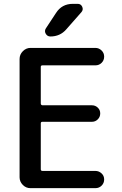

<svg xmlns="http://www.w3.org/2000/svg" viewBox="-20 -980 634 1000"><path d="M359.4 -960H384.8Q401.4 -960 408.2 -944.8Q415 -929.7 404.3 -917L325.2 -827.1Q293 -790 242.2 -790Q226.6 -790 218.3 -804.2Q210 -818.4 218.8 -832L271.5 -912.1Q301.8 -960 359.4 -960ZM138.7 0Q115.2 0 98.6 -17.1Q82 -34.2 82 -56.6V-672.9Q82 -696.3 99.1 -713.4Q116.2 -730.5 138.7 -730.5H476.6Q495.1 -730.5 508.8 -717.3Q522.5 -704.1 522.5 -685.1Q522.5 -666 509.3 -652.8Q496.1 -639.6 476.6 -639.6H201.2Q192.4 -639.6 192.4 -631.8V-441.4Q192.4 -432.6 201.2 -431.6H459Q476.6 -431.6 489.3 -419.4Q502 -407.2 502 -389.2Q502 -371.1 489.3 -358.4Q476.6 -345.7 459 -345.7H201.2Q192.4 -345.7 192.4 -337.9V-98.6Q192.4 -89.8 201.2 -89.8H476.6Q495.1 -89.8 508.8 -77.1Q522.5 -64.5 522.5 -45.4Q522.5 -26.4 509.3 -13.2Q496.1 0 476.6 0Z"/></svg>

Font: Rounded Mgen+ 2p medium
Style: Regular
Weight: 500
Designer: [Source Han Sans]
Ryoko NISHIZUKA  (kana & ideographs); Paul D. Hunt (Latin, Greek & Cyrillic); Wenlong ZHANG  (bopomofo
Version: Version 1.059.20150602